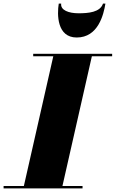

<svg xmlns="http://www.w3.org/2000/svg" viewBox="-65 -1050 645 1070"><path d="M276 -1030H262.5C252.5 -969 252.5 -841 362.5 -841C482.5 -841 512.5 -969 522.5 -1030H509C493 -981 426.5 -976 372.5 -976C318.5 -976 271 -993 276 -1030ZM-45 -13.5V0H395V-13.5H283L447 -736.5H560V-750H120V-736.5H232L68 -13.5Z"/></svg>

Font: Bodoni* 16pt Fatface
Style: Italic
Weight: 900
Italic angle: -13°
Version: Version 2.3